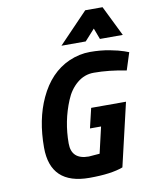

<svg xmlns="http://www.w3.org/2000/svg" viewBox="-100 -1004 873 1091"><g transform="rotate(-10 336.5 -459.0)"><path d="M300 -755 468 -930H568L654 -755H522L498 -819L440 -755ZM327 12Q102 12 102 -202Q102 -364 158 -484Q219 -616 332 -666Q392 -692 453 -692Q514 -692 566 -682Q618 -672 646 -662L673 -652L641 -552Q542 -572 454 -572Q400 -572 357.5 -536.5Q315 -501 292 -444Q244 -329 244 -201Q244 -108 344 -108L407 -113L442 -264H378L405 -378H606L521 -14Q453 12 327 12Z"/></g></svg>

Font: Titillium Web
Style: Bold Italic
Weight: 700
Italic angle: -13°
Version: Version 1.001;PS 57.000;hotconv 1.0.70;makeotf.lib2.5.55311